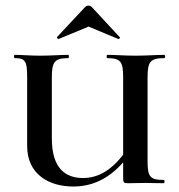

<svg xmlns="http://www.w3.org/2000/svg" viewBox="-20 -668 651 700"><path d="M194 -526 303 -571 411 -526C414 -524 420 -531 416 -533L314 -643C308 -649 297 -649 291 -643L188 -533C185 -531 192 -525 194 -526ZM579 -456C583 -456 583 -468 579 -468C551 -468 514 -465 475 -465C434 -465 399 -468 371 -468C368 -468 368 -456 371 -456C421 -456 429 -442 429 -385V-104C381 -42 333 -19 282 -19C219 -19 169 -54 169 -163V-385C169 -442 178 -456 229 -456C232 -456 232 -468 229 -468C202 -468 166 -465 125 -465C91 -465 58 -468 34 -468C30 -468 30 -456 34 -456C73 -456 79 -444 79 -387V-136C79 -32 159 12 247 12C314 12 374 -14 429 -76V-19C429 -2 431 0 447 0C467 0 484 -1 512 -1C535 -1 555 0 577 0C581 0 581 -12 577 -12C527 -12 518 -23 518 -81V-387C518 -444 529 -456 579 -456Z"/></svg>

Font: Cormorant SC Semi
Style: Regular
Weight: 600
Designer: Christian Thalmann (Catharsis Fonts)
Version: Version 1.000;PS 001.000;hotconv 1.0.70;makeotf.lib2.5.58329